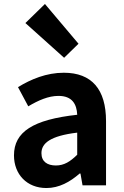

<svg xmlns="http://www.w3.org/2000/svg" viewBox="-20 -944 631 978"><path d="M216.4 13.8C281 13.8 336.8 -17.4 385.4 -59.9H389.9L400.4 0H520.1V-327C520.1 -489.3 447 -573.5 305.1 -573.5C216.7 -573.5 137.5 -540.5 71.7 -500.1L124 -402.4C176 -433.3 226.5 -455.5 278.1 -455.5C347.3 -455.5 370.9 -414 373.3 -359.4C148 -334.8 51.2 -272 51.2 -152.6C51.2 -56.5 116.5 13.8 216.4 13.8ZM264.7 -101.1C221.7 -101.1 191.1 -120.2 191.1 -163.8C191.1 -214.5 236.4 -251.9 373.3 -268.4V-155.8C337.9 -121 306.6 -101.1 264.7 -101.1ZM306.6 -649.7 379.9 -721.2 208.9 -923.7 109.4 -826.6Z"/></svg>

Font: Source Han Sans JP VF
Style: Regular
Weight: 250
Designer: Ryoko NISHIZUKA 西塚涼子 (kana, bopomofo & ideographs); Paul D. Hunt (Latin, Greek & Cyrillic); Sandoll Communications 산돌커뮤니
Foundry: Adobe
Version: Version 2.004;hotconv 1.0.118;makeotfexe 2.5.65603